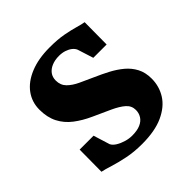

<svg xmlns="http://www.w3.org/2000/svg" viewBox="-155 -679 815 815"><g transform="rotate(-45 252.0 -272.0)"><path d="M246.5 11.5Q198.5 11.5 158.5 3.2Q118.5 -5 88.5 -14.5Q58.5 -24 41 -27.5L42 -159.5H125.5L148.5 -85.5Q154 -74 169.2 -64.5Q184.5 -55 204 -49.2Q223.5 -43.5 241.5 -43.5Q272 -43.5 291.5 -52Q311 -60.5 320.5 -75.8Q330 -91 330 -109.5Q330 -135 310.5 -152Q291 -169 257.2 -184.5Q223.5 -200 179 -220Q138 -238.5 106.8 -262.5Q75.5 -286.5 58.2 -320.2Q41 -354 41 -400Q41 -445.5 66.8 -480.8Q92.5 -516 141.5 -536.2Q190.5 -556.5 258.5 -556.5Q307 -556.5 341.5 -550Q376 -543.5 399.8 -536.5Q423.5 -529.5 439.5 -527L438.5 -394H358.5L336 -465Q331.5 -476 320.8 -484.5Q310 -493 294.8 -498Q279.5 -503 261.5 -503Q236.5 -503 217.5 -495Q198.5 -487 188 -472.8Q177.5 -458.5 177.5 -438.5Q177.5 -410.5 195.2 -392.5Q213 -374.5 242 -361Q271 -347.5 303.5 -333Q334.5 -319.5 364.5 -303.8Q394.5 -288 418.8 -267.8Q443 -247.5 457.2 -220.5Q471.5 -193.5 471.5 -156.5Q471.5 -110.5 447.8 -72.5Q424 -34.5 374 -11.5Q324 11.5 246.5 11.5Z"/></g></svg>

Font: Merriweather 48pt ExtraBold
Style: Regular
Weight: 800
Version: Version 2.100